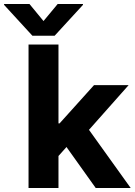

<svg xmlns="http://www.w3.org/2000/svg" viewBox="-103 -942 677 962"><path d="M175.8 -144.5 175.6 -323.8H195.5L368.2 -515.6H541.6L310 -254.5H274ZM40 0V-718.8H190V0ZM376.6 0 218.8 -221.3 317.8 -326.4 551.8 0ZM44.7 -921.9 115 -836.5 185.9 -921.9H312.7V-917.6L170.7 -762.9H59.4L-82.6 -917.6V-921.9Z"/></svg>

Font: Inter Display V
Style: Regular
Weight: 400
Designer: Rasmus Andersson
Foundry: rsms
Version: Version 3.015;git-src